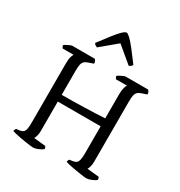

<svg xmlns="http://www.w3.org/2000/svg" viewBox="-217 -1105 1176 1254"><g transform="rotate(30 371.5 -478.0)"><path d="M215 0Q209 0 193.5 -2Q178 -4 157.5 -7Q137 -10 116 -14Q95 -18 78 -22Q61 -26 52 -29Q52 -35 55 -41Q58 -47 60 -50L86 -53Q101 -56 110.5 -62.5Q120 -69 124 -86.5Q128 -104 128 -140V-582Q128 -618 134 -635.5Q140 -653 144 -657H61Q59 -661 56.5 -664.5Q54 -668 52 -677Q57 -682 68 -688Q79 -694 90.5 -699Q102 -704 107 -704H277Q281 -700 284.5 -692.5Q288 -685 289 -674L251 -661Q233 -655 223.5 -645.5Q214 -636 210.5 -619.5Q207 -603 207 -574V-392Q246 -392 290.5 -392.5Q335 -393 379 -394.5Q423 -396 462 -397.5Q501 -399 530 -401V-582Q530 -612 535.5 -632Q541 -652 546 -657H463Q461 -661 458 -665.5Q455 -670 454 -677Q459 -682 470 -688Q481 -694 492.5 -699Q504 -704 508 -704H679Q683 -700 687 -693Q691 -686 691 -674L653 -661Q635 -655 625.5 -645.5Q616 -636 612.5 -619.5Q609 -603 609 -574V-120Q609 -97 604 -80.5Q599 -64 594 -58L684 -49Q685 -47 687 -42Q689 -37 690 -29Q676 -17 654.5 -8.5Q633 0 617 0Q611 0 594.5 -2Q578 -4 558 -7.5Q538 -11 516.5 -14.5Q495 -18 478.5 -22Q462 -26 454 -29Q454 -36 457 -42Q460 -48 462 -50L487 -53Q504 -56 513 -63.5Q522 -71 526 -89.5Q530 -108 530 -140V-341H207V-120Q207 -97 202 -80.5Q197 -64 192 -58L281 -49Q283 -47 285.5 -40.5Q288 -34 288 -29Q273 -17 252 -8.5Q231 0 215 0ZM251 -775Q242 -779 235.5 -783.5Q229 -788 227 -795Q268 -850 296 -885.5Q324 -921 342.5 -938.5Q361 -956 372 -956Q381 -956 399.5 -938.5Q418 -921 446.5 -885Q475 -849 515 -795Q513 -790 507.5 -784.5Q502 -779 491 -775L371 -875Z"/></g></svg>

Font: Texturina Medium 12pt ExtraLight
Style: Regular
Weight: 250
Version: Version 1.002